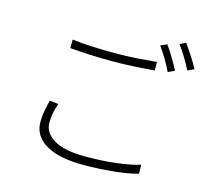

<svg xmlns="http://www.w3.org/2000/svg" viewBox="-117 -968 1235 1129"><g transform="rotate(15 500.0 -404.0)"><path d="M776 -792Q785 -779 796.5 -762Q808 -745 819 -726Q830 -707 841 -688.5Q852 -670 860 -654L820 -635Q813 -650 803 -669Q793 -688 782 -706.5Q771 -725 759 -743Q747 -761 737 -775ZM881 -829Q891 -815 903 -797.5Q915 -780 927 -761.5Q939 -743 949.5 -725Q960 -707 968 -692L929 -674Q912 -708 889 -746Q866 -784 844 -812ZM231 -675Q285 -668 351 -665Q417 -662 489 -662Q560 -662 626 -666.5Q692 -671 744 -676V-624Q694 -620 625 -616Q556 -612 489 -612Q416 -612 352.5 -615Q289 -618 231 -623ZM247 -287Q236 -256 230.5 -226.5Q225 -197 225 -168Q225 -107 288 -68.5Q351 -30 478 -30Q530 -30 579 -32.5Q628 -35 671 -40.5Q714 -46 750 -53Q786 -60 811 -69L812 -14Q789 -7 754 -0.5Q719 6 675.5 10.5Q632 15 582 18Q532 21 478 21Q408 21 351.5 9.5Q295 -2 255.5 -24.5Q216 -47 194.5 -80.5Q173 -114 173 -158Q173 -194 179.5 -227.5Q186 -261 194 -293Z"/></g></svg>

Font: SpoqaHanSansJP-Light
Style: Regular
Weight: 300
Designer: [Source Han Sans]
Ryoko NISHIZUKA  (kana & ideographs); Paul D. Hunt (Latin, Greek & Cyrillic); Wenlong ZHANG  (bopomofo
Foundry: Spoqa (http://bi.spoqa.com)
Version: Version 1.002.20150607